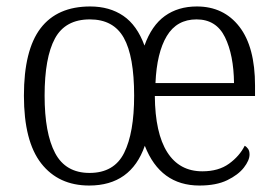

<svg xmlns="http://www.w3.org/2000/svg" viewBox="-20 -564 857 594"><path d="M256 10Q161 10 107.5 -58.5Q54 -127 54 -268Q54 -409 105.5 -476.5Q157 -544 259 -544Q319 -544 361.5 -515Q404 -486 427 -423Q449 -485 490 -514.5Q531 -544 589 -544Q672 -544 720.5 -481.5Q769 -419 769 -299V-267H459Q460 -152 497.5 -93Q535 -34 606 -34Q656 -34 688.5 -57.5Q721 -81 737 -113Q743 -110 747.5 -103.5Q752 -97 752 -86Q752 -68 734.5 -45.5Q717 -23 683 -6.5Q649 10 597 10Q476 10 428 -113Q385 10 256 10ZM704 -307Q703 -394 676 -449Q649 -504 588 -504Q527 -504 496 -452.5Q465 -401 461 -307ZM257 -29Q333 -29 364 -91Q395 -153 395 -268Q395 -390 363 -447Q331 -504 258 -504Q182 -504 150 -445Q118 -386 118 -268Q118 -152 150.5 -90.5Q183 -29 257 -29Z"/></svg>

Font: Noto Serif Lao SemiCondensed Light
Style: Regular
Weight: 300
Width: 4
Designer: Monotype Design Team
Foundry: Monotype Imaging Inc.
Version: Version 2.003; ttfautohint (v1.8.4.7-5d5b)